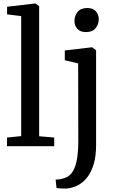

<svg xmlns="http://www.w3.org/2000/svg" viewBox="-20 -839 673 1102"><path d="M101.6 -57.9V-746.4L20.7 -756.7V-800.3L181.3 -819.1H182.7L204.7 -803.9V-57L291.2 -49.5V0H20.3V-49.5ZM351.9 -493.3V-549.3L507.3 -567.6H509.3L531.5 -550.2V-7Q531.5 55 518.4 100.9Q505.2 146.9 481.7 177.5Q458.2 208.1 427.7 224.1Q397.2 240.2 362.6 243Q356.9 243.4 344.3 243.1Q331.6 242.9 319.6 241.9Q307.6 240.9 304.2 239L299.2 191.8Q306.4 192.2 321.6 190Q336.8 187.8 354.1 181.4Q383 171.2 399.5 142Q415.9 112.9 422.7 68.9Q429.4 24.9 429.4 -29.8L428.6 -474.9ZM472.8 -654.9Q440.2 -654.9 423.7 -673.8Q407.3 -692.7 407.3 -719Q407.3 -747.8 425.2 -770.4Q443.1 -793 480.3 -793H481.3Q514 -793 530.4 -774.1Q546.8 -755.2 546.8 -728.9Q546.8 -700.2 528.9 -677.5Q511 -654.9 473.8 -654.9Z"/></svg>

Font: Merriweather 7pt Light
Style: Regular
Weight: 300
Designer: Eben Sorkin
Foundry: Eben Sorkin
Version: Version 2.200;gftools[0.9.31]